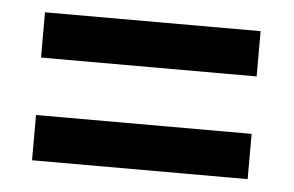

<svg xmlns="http://www.w3.org/2000/svg" viewBox="-34 -548 601 393"><g transform="rotate(5 266.5 -352.0)"><path d="M44 -411V-504H487V-411ZM44 -200V-293H487V-200Z"/></g></svg>

Font: Noto Sans Khmer SemiCondensed SemiBold
Style: Regular
Weight: 600
Width: 4
Designer: Danh Hong and the Monotype Design Team
Foundry: Monotype Imaging Inc.
Version: Version 2.004; ttfautohint (v1.8.4.7-5d5b)